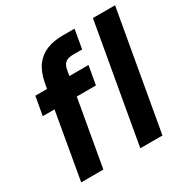

<svg xmlns="http://www.w3.org/2000/svg" viewBox="-162 -867 995 1013"><g transform="rotate(-30 335.0 -360.0)"><path d="M48 0 144 -549Q156 -612 183.5 -649Q211 -686 253 -703Q295 -720 348 -720H423L403 -605H349Q317 -605 301 -592.5Q285 -580 280 -549L183 0ZM47 -404 67 -517H391L371 -404ZM408 0 535 -720H670L543 0Z"/></g></svg>

Font: DM Sans 11pt
Style: Bold Italic
Weight: 700
Italic angle: -10°
Version: Version 4.004;gftools[0.9.30]